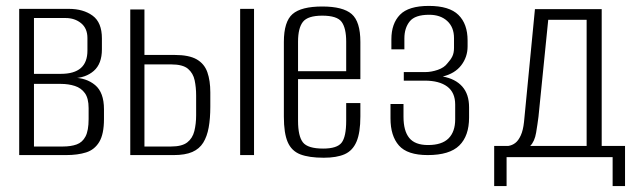

<svg xmlns="http://www.w3.org/2000/svg" viewBox="-20 -525 2159 650"><path d="M45 0V-495H213Q262 -495 293.5 -472Q325 -449 325 -395V-358Q325 -309 297.5 -285Q270 -261 226 -260V-262Q272 -262 302 -237Q332 -212 332 -155V-122Q332 -71 316 -44.5Q300 -18 271.5 -9Q243 0 204 0ZM95 -29H193Q220 -29 239.5 -36Q259 -43 269.5 -63Q280 -83 280 -122V-159Q280 -192 267.5 -209.5Q255 -227 233.5 -234Q212 -241 186 -241H95ZM95 -275H186Q231 -275 253.5 -294.5Q276 -314 276 -354V-396Q276 -429 254.5 -446.5Q233 -464 202 -464H95Z M421 0V-493H469V-339H571Q620 -339 646 -324Q672 -309 682 -280.5Q692 -252 692 -212V-164Q692 -124 686.5 -93.5Q681 -63 668 -42Q655 -21 631 -10.5Q607 0 568 0ZM469 -29H559Q596 -29 614 -43Q632 -57 638 -81.5Q644 -106 644 -135V-202Q644 -229 639 -253Q634 -277 616.5 -292Q599 -307 559 -307H469ZM793 0V-495H840V0Z M1076 9Q1026 9 996.5 -2.5Q967 -14 954 -44Q941 -74 941 -130V-383Q941 -452 970.5 -477.5Q1000 -503 1071 -503Q1141 -503 1170.5 -477.5Q1200 -452 1200 -383V-257H989V-116Q989 -64 1005.5 -43Q1022 -22 1074 -22Q1121 -22 1136.5 -42Q1152 -62 1152 -116V-176H1200V-131Q1200 -76 1187 -45.5Q1174 -15 1147 -3Q1120 9 1076 9ZM989 -284H1152V-384Q1152 -430 1136.5 -451Q1121 -472 1071 -472Q1022 -472 1005.5 -451Q989 -430 989 -384Z M1428 0Q1359 0 1330.5 -32.5Q1302 -65 1302 -124V-173H1346V-130Q1346 -82 1365.5 -58Q1385 -34 1429 -34Q1476 -34 1498.5 -56.5Q1521 -79 1521 -121V-171Q1521 -212 1494 -232Q1467 -252 1418 -252H1347V-281H1420Q1440 -281 1462 -288.5Q1484 -296 1495 -311Q1506 -323 1511.5 -334.5Q1517 -346 1517 -363V-396Q1517 -433 1494 -454Q1471 -475 1433 -475Q1385 -475 1367 -452.5Q1349 -430 1349 -395V-358H1305V-392Q1305 -445 1334 -475Q1363 -505 1432 -505Q1501 -505 1532 -474.5Q1563 -444 1563 -388V-368Q1563 -332 1541.5 -304Q1520 -276 1479 -266Q1522 -258 1545 -232Q1568 -206 1568 -162V-127Q1568 -65 1535 -32.5Q1502 0 1428 0Z M1653 105V-31H1701Q1714 -33 1724.5 -41Q1735 -49 1743 -66.5Q1751 -84 1754 -112L1791 -494H2017V-31H2096V105H2054V7H1695V105ZM1775 -31H1966V-458H1836L1803 -130Q1800 -106 1795 -76Q1790 -46 1775 -31Z"/></svg>

Font: Alumni Sans Light
Style: Regular
Weight: 300
Version: Version 1.018